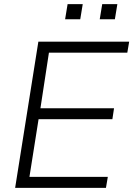

<svg xmlns="http://www.w3.org/2000/svg" viewBox="-20 -906 643 926"><path d="M53 0 165 -705H603L594 -652H216L175 -384H530L522 -331H166L122 -53H500L491 0ZM461 -813 473 -886H546L534 -813ZM294 -813 306 -886H379L367 -813Z"/></svg>

Font: Mulish ExtraLight Light
Style: Italic
Weight: 300
Italic angle: -9°
Version: Version 3.603